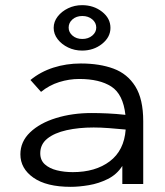

<svg xmlns="http://www.w3.org/2000/svg" viewBox="-20 -713 640 744"><path d="M254 11Q160 11 109.5 -24.5Q59 -60 59 -115Q59 -164 96.5 -200Q134 -236 197 -255.5Q260 -275 335 -275Q363 -275 396.5 -273.5Q430 -272 466 -268Q457 -348 411.5 -377.5Q366 -407 287 -407Q248 -407 209.5 -395Q171 -383 139 -357L98 -403Q137 -435 187 -451Q237 -467 293 -467Q366 -467 420 -447Q474 -427 504.5 -378Q535 -329 535 -243V0H454V-70Q433 -37 398 -19.5Q363 -2 324.5 4.5Q286 11 254 11ZM136 -119Q136 -92 154 -76Q172 -60 200.5 -53Q229 -46 262 -46Q350 -46 405.5 -88Q461 -130 467 -211Q436 -214 403 -216.5Q370 -219 343 -219Q285 -219 238 -208.5Q191 -198 163.5 -176Q136 -154 136 -119ZM298 -517Q269 -517 244 -529Q219 -541 203.5 -561Q188 -581 188 -605Q188 -629 203.5 -649Q219 -669 244 -681Q269 -693 298 -693Q343 -693 375.5 -667.5Q408 -642 408 -605Q408 -569 375.5 -543Q343 -517 298 -517ZM299 -562Q322 -562 337.5 -575Q353 -588 353 -606Q353 -625 337.5 -638Q322 -651 299 -651Q276 -651 261 -638Q246 -625 246 -606Q246 -588 261 -575Q276 -562 299 -562Z"/></svg>

Font: Inconsolata Expanded
Style: Regular
Weight: 400
Width: 7
Monospace: yes
Designer: Raph Levien, Cyreal, Brenton Simpson
Foundry: Raph Levien, Cyreal, Google
Version: Version 3.000; ttfautohint (v1.8.2.53-6de2)